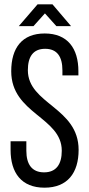

<svg xmlns="http://www.w3.org/2000/svg" viewBox="-20 -862 412 889"><path d="M188 -800 241 -741H309L223 -842H154L67 -741H135ZM187 -707C82 -707 32 -640 32 -532C32 -335 266 -320 266 -164C266 -101 240 -64 184 -64C128 -64 102 -101 102 -164V-208H29V-168C29 -62 79 7 186 7C293 7 344 -62 344 -168C344 -365 109 -380 109 -537C109 -599 133 -636 189 -636C245 -636 269 -599 269 -536V-513H343V-532C343 -638 293 -707 187 -707Z"/></svg>

Font: VL Bebas Neue Regular
Style: Regular
Weight: 400
Designer: Ryoichi Tsunekawa
Foundry: Ryoichi Tsunekawa
Version: Version 001.003